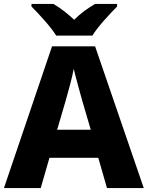

<svg xmlns="http://www.w3.org/2000/svg" viewBox="-20 -951 747 971"><path d="M447.3 -771C474.1 -815.9 538.1 -883.8 572.3 -918V-931.2H460.9C426.3 -911.1 388.2 -884.3 355 -851.1C319.3 -884.3 286.6 -909.7 250 -931.2H139.2V-918C175.8 -881.3 236.3 -816.4 264.2 -771ZM707 0 460.9 -716.8H243.2L0 0H186L230 -152.8H477.1L521 0ZM439 -294.9H269L311 -438C320.3 -469.7 345.7 -561 353 -603C362.3 -561 387.7 -472.2 397 -438Z"/></svg>

Font: Noto Reveo Sans
Style: Regular
Weight: 800
Designer: Monotype Design Team
Foundry: Monotype Imaging Inc.
Version: Version 2.007